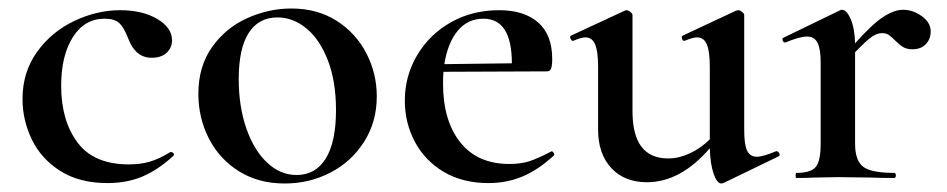

<svg xmlns="http://www.w3.org/2000/svg" viewBox="-20 -419 2229 452"><path d="M33 -186Q33 -249 67 -296.5Q101 -344 154.5 -369.5Q208 -395 263 -395Q315 -395 350 -374.5Q385 -354 385 -324Q385 -307 372.5 -295Q360 -283 337 -283Q299 -283 282 -328Q272 -354 261 -364.5Q250 -375 226 -375Q179 -375 151.5 -331.5Q124 -288 124 -217Q124 -135 162.5 -83.5Q201 -32 283 -32Q311 -32 333 -38.5Q355 -45 381 -61H383Q386 -61 388.5 -58Q391 -55 388 -52Q352 -19 315.5 -3.5Q279 12 233 12Q167 12 122 -16.5Q77 -45 55 -90.5Q33 -136 33 -186Z M447 -198Q447 -263 479.5 -308.5Q512 -354 562.5 -376.5Q613 -399 666 -399Q727 -399 772.5 -370Q818 -341 842.5 -293.5Q867 -246 867 -192Q867 -132 837 -85Q807 -38 757.5 -12.5Q708 13 650 13Q589 13 543 -15.5Q497 -44 472 -92.5Q447 -141 447 -198ZM771 -160Q771 -227 752 -276.5Q733 -326 701.5 -352Q670 -378 633 -378Q589 -378 565.5 -341.5Q542 -305 542 -233Q542 -168 560 -116.5Q578 -65 609 -36Q640 -7 678 -7Q723 -7 747 -46Q771 -85 771 -160Z M1279 -63Q1281 -63 1283.5 -59Q1286 -55 1284 -53Q1247 -19 1210 -3.5Q1173 12 1130 12Q1069 12 1024.5 -14.5Q980 -41 956.5 -85.5Q933 -130 933 -182Q933 -240 962 -289Q991 -338 1041.5 -366.5Q1092 -395 1155 -395Q1214 -395 1247 -366Q1280 -337 1280 -280Q1280 -265 1277.5 -258Q1275 -251 1268 -251L1024 -250Q1023 -241 1023 -222Q1023 -135 1063.5 -84Q1104 -33 1179 -33Q1207 -33 1226.5 -39.5Q1246 -46 1277 -62ZM1026 -268 1185 -270Q1185 -375 1118 -375Q1081 -375 1057.5 -346.5Q1034 -318 1026 -268Z M1808 -63Q1812 -63 1814.5 -58Q1817 -53 1813 -51L1683 12L1678 13Q1668 13 1660 -10Q1652 -33 1651 -70Q1582 10 1503 10Q1450 10 1419 -23.5Q1388 -57 1388 -114V-262Q1388 -298 1381 -314.5Q1374 -331 1358 -331Q1348 -331 1330 -323H1328Q1325 -323 1323 -328.5Q1321 -334 1324 -335L1451 -394L1455 -395Q1459 -395 1464 -391Q1469 -387 1469 -384V-157Q1469 -46 1553 -46Q1578 -46 1604 -58Q1630 -70 1651 -91V-262Q1651 -298 1644 -314.5Q1637 -331 1621 -331Q1611 -331 1592 -323H1590Q1587 -323 1585.5 -328.5Q1584 -334 1587 -335L1713 -394L1718 -395Q1722 -395 1727 -391Q1732 -387 1732 -384V-113Q1732 -78 1739 -64Q1746 -50 1762 -50Q1776 -50 1807 -63Z M2171 -345Q2171 -327 2159.5 -315Q2148 -303 2128 -303Q2115 -303 2106.5 -308Q2098 -313 2088 -323Q2078 -333 2072 -337Q2066 -341 2056 -341Q2045 -341 2032.5 -332.5Q2020 -324 1993 -296V-81Q1993 -41 2012 -26.5Q2031 -12 2085 -12Q2089 -12 2089 -6Q2089 0 2085 0Q2051 0 2031 -1L1953 -2L1896 -1Q1881 0 1855 0Q1853 0 1853 -6Q1853 -12 1855 -12Q1889 -12 1900.5 -26Q1912 -40 1912 -81V-272Q1912 -304 1904.5 -318.5Q1897 -333 1880 -333Q1863 -333 1829 -319H1828Q1824 -319 1822.5 -324Q1821 -329 1824 -330L1956 -394Q1960 -396 1962 -396Q1973 -396 1982.5 -374.5Q1992 -353 1993 -317Q2033 -362 2059 -379Q2085 -396 2106 -396Q2129 -396 2150 -381Q2171 -366 2171 -345Z"/></svg>

Font: Cormorant Garamond SemiBold
Style: Regular
Weight: 600
Designer: Christian Thalmann (Catharsis Fonts)
Version: Version 3.000